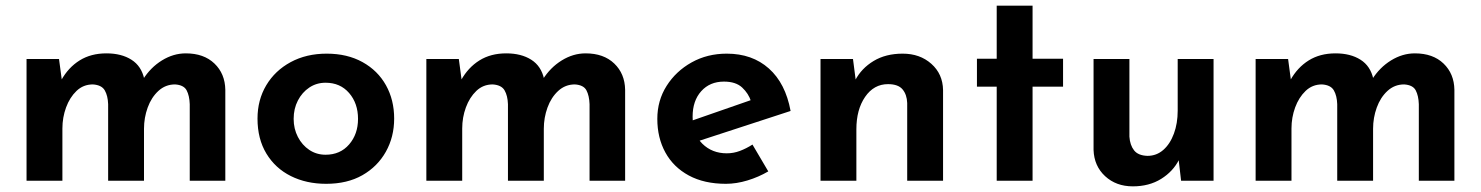

<svg xmlns="http://www.w3.org/2000/svg" viewBox="-20 -640 5245 680"><path d="M189 -431 200 -349 197 -356Q222 -401 262 -426Q302 -451 357 -451Q410 -451 445.5 -428.5Q481 -406 491 -360L486 -358Q513 -401 553.5 -426Q594 -451 638 -451Q702 -451 739.5 -415Q777 -379 778 -322V0H652V-271Q651 -301 641 -320Q631 -339 600 -341Q566 -341 541 -318Q516 -295 503 -259Q490 -223 490 -184V0H363V-271Q362 -301 351 -320Q340 -339 309 -341Q275 -341 251 -318Q227 -295 214 -259.5Q201 -224 201 -185V0H74V-431Z M892 -220Q892 -286 923 -338Q954 -390 1009.5 -420Q1065 -450 1137 -450Q1210 -450 1264 -420Q1318 -390 1347 -338Q1376 -286 1376 -220Q1376 -155 1346.5 -102.5Q1317 -50 1263.5 -19.5Q1210 11 1135 11Q1065 11 1010 -16.5Q955 -44 923.5 -96Q892 -148 892 -220ZM1020 -219Q1020 -184 1035 -155Q1050 -126 1075.5 -109Q1101 -92 1133 -92Q1185 -92 1216.5 -128.5Q1248 -165 1248 -219Q1248 -274 1216.5 -310.5Q1185 -347 1133 -347Q1101 -347 1075.5 -330Q1050 -313 1035 -284Q1020 -255 1020 -219Z M1605 -431 1616 -349 1613 -356Q1638 -401 1678 -426Q1718 -451 1773 -451Q1826 -451 1861.5 -428.5Q1897 -406 1907 -360L1902 -358Q1929 -401 1969.5 -426Q2010 -451 2054 -451Q2118 -451 2155.5 -415Q2193 -379 2194 -322V0H2068V-271Q2067 -301 2057 -320Q2047 -339 2016 -341Q1982 -341 1957 -318Q1932 -295 1919 -259Q1906 -223 1906 -184V0H1779V-271Q1778 -301 1767 -320Q1756 -339 1725 -341Q1691 -341 1667 -318Q1643 -295 1630 -259.5Q1617 -224 1617 -185V0H1490V-431Z M2551 11Q2474 11 2419.5 -18.5Q2365 -48 2336.5 -100Q2308 -152 2308 -219Q2308 -284 2341 -336Q2374 -388 2429.5 -419Q2485 -450 2554 -450Q2644 -450 2703 -397.5Q2762 -345 2780 -247L2440 -136L2411 -206L2667 -295L2640 -281Q2631 -309 2608.5 -330Q2586 -351 2544 -351Q2494 -351 2463.5 -317Q2433 -283 2433 -227Q2433 -165 2467.5 -131Q2502 -97 2554 -97Q2578 -97 2600.5 -105.5Q2623 -114 2645 -128L2701 -33Q2667 -13 2627.5 -1Q2588 11 2551 11Z M3001 -431 3012 -346 3009 -356Q3031 -398 3074 -424Q3117 -450 3177 -450Q3238 -450 3278.5 -414Q3319 -378 3320 -321V0H3193V-275Q3192 -305 3176.5 -323.5Q3161 -342 3125 -342Q3075 -342 3044 -297Q3013 -252 3013 -182V0H2886V-431Z M3510 -620H3637V-432H3745V-333H3637V0H3510V-333H3440V-432H3510Z M3992 20Q3933 20 3894 -16Q3855 -52 3853 -109V-431H3980V-156Q3982 -126 3996.5 -107.5Q4011 -89 4044 -88Q4076 -88 4100 -109Q4124 -130 4137.5 -166.5Q4151 -203 4151 -248V-431H4278V0H4163L4153 -86L4156 -75Q4135 -33 4092.5 -6.5Q4050 20 3992 20Z M4542 -431 4553 -349 4550 -356Q4575 -401 4615 -426Q4655 -451 4710 -451Q4763 -451 4798.5 -428.5Q4834 -406 4844 -360L4839 -358Q4866 -401 4906.5 -426Q4947 -451 4991 -451Q5055 -451 5092.5 -415Q5130 -379 5131 -322V0H5005V-271Q5004 -301 4994 -320Q4984 -339 4953 -341Q4919 -341 4894 -318Q4869 -295 4856 -259Q4843 -223 4843 -184V0H4716V-271Q4715 -301 4704 -320Q4693 -339 4662 -341Q4628 -341 4604 -318Q4580 -295 4567 -259.5Q4554 -224 4554 -185V0H4427V-431Z"/></svg>

Font: Reem Kufi Fun SemiBold
Style: Regular
Weight: 600
Designer: Khaled Hosny
Version: Version 1.005